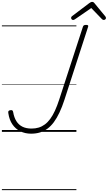

<svg xmlns="http://www.w3.org/2000/svg" viewBox="-20 -1393 1139 2028"><path d="M309 19Q245 19 194 -6.5Q143 -32 110.5 -80Q78 -128 68 -197Q65 -213 70 -220Q75 -227 89 -229Q103 -232 110 -227Q117 -222 119 -209Q129 -151 153.5 -112.5Q178 -74 217.5 -54.5Q257 -35 313 -35Q354 -35 388.5 -45.5Q423 -56 453.5 -78.5Q484 -101 510.5 -137Q537 -173 560.5 -224Q584 -275 606 -343L856 -1111Q859 -1121 866.5 -1125.5Q874 -1130 889 -1130Q904 -1130 909 -1125.5Q914 -1121 911 -1111L661 -340Q636 -263 608 -204Q580 -145 549 -103Q518 -61 481.5 -34Q445 -7 402 6Q359 19 309 19ZM752 -1182Q743 -1182 737 -1189Q731 -1196 731 -1204Q731 -1209 733 -1212.5Q735 -1216 739 -1221L923 -1360Q933 -1367 939.5 -1370Q946 -1373 954 -1373Q961 -1373 967 -1369.5Q973 -1366 978 -1359L1094 -1218Q1097 -1214 1098 -1210Q1099 -1206 1099 -1202Q1099 -1193 1091 -1187.5Q1083 -1182 1076 -1182Q1070 -1182 1065.5 -1184.5Q1061 -1187 1056 -1192L944 -1308L774 -1191Q767 -1186 762 -1184Q757 -1182 752 -1182ZM0 605H787V615H0ZM0 -20H787V0H0ZM0 -505H787V-500H0ZM0 -1125H787V-1115H0Z"/></svg>

Font: Playwrite CU Guides
Style: Regular
Weight: 400
Designer: Veronika Burian, José Scaglione
Foundry: TypeTogether
Version: Version 1.003